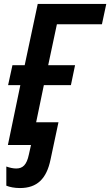

<svg xmlns="http://www.w3.org/2000/svg" viewBox="-20 -734 558 972"><path d="M20 0H137L126 49C115 101 95 119 62 119C46 119 29 115 12 109V206C29 213 53 218 81 218C168 218 216 171 236 73L276 -115H163L202 -303H339L360 -404H224L268 -611H496L518 -714H171L105 -404H43L21 -303H83Z"/></svg>

Font: Noto Sans SemiCondensed SemiBold
Style: Italic
Weight: 600
Width: 4
Italic angle: -12°
Designer: Monotype Design Team
Foundry: Monotype Imaging Inc.
Version: Version 2.013